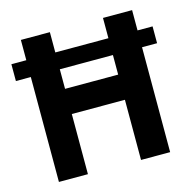

<svg xmlns="http://www.w3.org/2000/svg" viewBox="-91 -686 775 777"><g transform="rotate(-15 296.0 -297.5)"><path d="M0 -439.5V-510H591.5V-439.5ZM62.5 0V-595H184V-357.5H406.5V-595H528.5V0H406.5V-252H184V0Z"/></g></svg>

Font: Encode Sans SC Condensed SemiBold
Style: Regular
Weight: 600
Width: 3
Designer: Multiple Designers
Foundry: Impallari Type
Version: Version 3.002